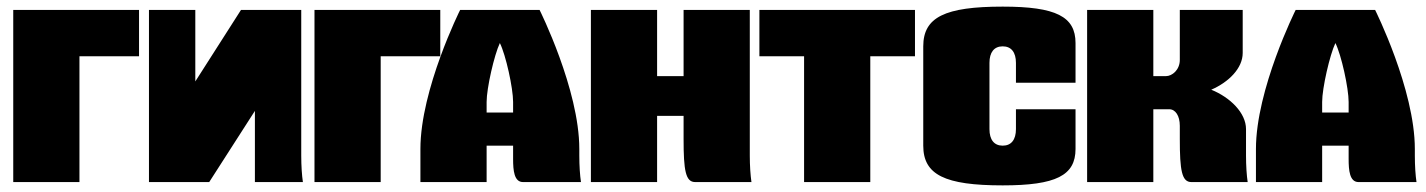

<svg xmlns="http://www.w3.org/2000/svg" viewBox="-20 -550 4309 580"><path d="M20 0H220V-380H400V-520H20Z M430 -520V0H612L750 -215V0H895C892 -20 890 -49 890 -80V-520H708L570 -304V-520Z M930 0H1130V-380H1310V-520H930Z M1370 -520C1370 -520 1250 -280 1250 -100V0H1450V-110H1530V-70C1530 -35 1533 0 1560 0H1735C1732 -20 1730 -49 1730 -80V-100C1730 -280 1610 -520 1610 -520ZM1450 -210V-242C1450 -284 1473 -384 1490 -420C1508 -384 1530 -284 1530 -242V-210Z M1765 -520V0H1965V-200H2045V-130C2045 -35 2051 0 2080 0H2250C2247 -20 2245 -50 2245 -80V-520H2045V-320H1965V-520Z M2274 -520V-380H2409V0H2609V-380H2744V-520Z M3229 -300V-420C3229 -500 3170 -530 3009 -530C2834 -530 2769 -498 2769 -410V-110C2769 -22 2834 10 3009 10C3170 10 3229 -20 3229 -100V-220H3049V-160C3049 -128 3035 -110 3009 -110C2983 -110 2969 -128 2969 -160V-360C2969 -392 2983 -410 3009 -410C3035 -410 3049 -392 3049 -360V-300Z M3264 -520V0H3464V-220H3512C3531 -220 3544 -200 3544 -170V-130C3544 -35 3550 0 3579 0H3749C3746 -20 3744 -49 3744 -80V-160C3744 -209 3696 -256 3639 -279C3692 -302 3734 -344 3734 -390V-520H3544V-369C3544 -339 3521 -320 3502 -320H3464V-520Z M3894 -520C3894 -520 3774 -280 3774 -100V0H3974V-110H4054V-70C4054 -35 4057 0 4084 0H4259C4256 -20 4254 -49 4254 -80V-100C4254 -280 4134 -520 4134 -520ZM3974 -210V-242C3974 -284 3997 -384 4014 -420C4032 -384 4054 -284 4054 -242V-210Z"/></svg>

Font: MikodacsPCS
Style: Regular
Weight: 900
Designer: gluk (gluksza@wp.pl)
Foundry: gluk (gluksza@wp.pl)
Version: Version 0.27